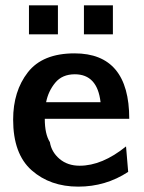

<svg xmlns="http://www.w3.org/2000/svg" viewBox="-20 -686 538 716"><path d="M293 -558V-666H401V-558ZM88 -558V-666H196V-558ZM29 -240Q29 -346 84 -416.5Q139 -487 258 -487Q462 -487 462 -243H147Q147 -186 166 -156Q172 -119 202 -93.5Q232 -68 277 -68Q361 -68 450 -140L458 -45Q374 10 272 10Q167 10 98 -51Q29 -112 29 -240ZM152 -305H355Q343 -409 259 -409Q212 -409 186 -377.5Q160 -346 152 -305Z"/></svg>

Font: Coval
Style: Bold
Weight: 700
Foundry: Context Ltd
Version: Version 001.000